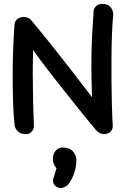

<svg xmlns="http://www.w3.org/2000/svg" viewBox="-20 -667 626 955"><path d="M103 0Q88 -1 78 -7Q68 -13 62.5 -21Q57 -29 55 -34.5Q53 -40 53 -40Q47 -94 45 -158Q43 -222 43 -289Q43 -356 45.5 -421.5Q48 -487 52 -545Q52 -545 53.5 -553Q55 -561 63 -569.5Q71 -578 89 -582Q99 -584 108.5 -581.5Q118 -579 125 -575Q132 -571 133 -569Q180 -513 230.5 -450Q281 -387 333 -320Q385 -253 438 -183Q436 -230 435 -284Q434 -338 435 -395Q436 -452 439 -507.5Q442 -563 446 -614Q446 -614 447 -619Q448 -624 452.5 -630.5Q457 -637 466.5 -642.5Q476 -648 492 -647Q508 -647 518 -641Q528 -635 533.5 -627Q539 -619 541 -610.5Q543 -602 543 -596.5Q543 -591 543 -591Q539 -550 537 -497.5Q535 -445 534.5 -385.5Q534 -326 534.5 -265Q535 -204 536.5 -146Q538 -88 541 -39Q541 -39 540.5 -33.5Q540 -28 536 -20.5Q532 -13 524.5 -7.5Q517 -2 503 0Q488 1 476 -5.5Q464 -12 457.5 -20Q451 -28 451 -28Q451 -28 438 -43.5Q425 -59 403 -86Q381 -113 353 -148Q325 -183 295.5 -220.5Q266 -258 237 -295Q208 -332 184.5 -363.5Q161 -395 145 -418Q143 -363 143 -300Q143 -237 144.5 -170.5Q146 -104 149 -38Q149 -38 148 -32Q147 -26 142.5 -18.5Q138 -11 128.5 -5Q119 1 103 0ZM267 265Q254 259 249 250.5Q244 242 243.5 235Q243 228 243 228L261 170Q244 150 243 127.5Q242 105 253 88Q264 71 284 67Q305 66 319.5 71Q334 76 342 85Q350 94 354.5 104.5Q359 115 360 126Q360 153 354 177Q348 201 338 221Q328 241 315 255Q315 255 308.5 259.5Q302 264 291.5 267Q281 270 267 265Z"/></svg>

Font: Sour Gummy
Style: Regular
Weight: 400
Designer: Stefie Justprince
Foundry: Eifetstype
Version: Version 1.000